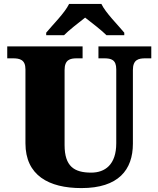

<svg xmlns="http://www.w3.org/2000/svg" viewBox="-20 -951 809 981"><path d="M216 -784V-771H307C328 -793 385 -838 415 -861C445 -838 503 -793 524 -771H615V-784C584 -822 519 -886 498 -931H333C312 -886 247 -822 216 -784ZM396 10C585 10 659 -83 659 -217V-593C659 -646 687 -653 723 -653H753V-714H483V-653H512C548 -653 574 -646 574 -597V-219C574 -109 516 -69 446 -69C359 -69 310 -101 310 -210V-593C310 -646 338 -653 373 -653H402V-714H17V-653H46C81 -653 110 -646 110 -597V-219C110 -55 229 10 396 10Z"/></svg>

Font: Noto Serif Lao Black
Style: Regular
Weight: 900
Designer: Monotype Design Team
Foundry: Monotype Imaging Inc.
Version: Version 2.003